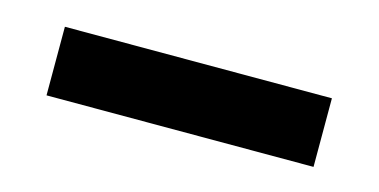

<svg xmlns="http://www.w3.org/2000/svg" viewBox="-29 -892 497 252"><g transform="rotate(15 219.5 -765.5)"><path d="M38.1 -718.3V-811.5H400.9V-718.3Z"/></g></svg>

Font: Reddit Sans Condensed ExtraBold
Style: Regular
Weight: 800
Designer: Stephen Hutchings
Foundry: Reddit
Version: Version 1.014